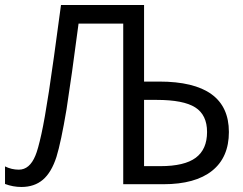

<svg xmlns="http://www.w3.org/2000/svg" viewBox="-20 -734 969 765"><path d="M614 -409H554V-714H223Q191 -474 175 -370Q158 -259 145 -200Q131 -137 121 -114Q98 -58 55 -58Q26 -58 0 -71V-1Q32 11 65 11Q117 11 151 -18Q185 -47 205 -109Q223 -167 245 -298Q265 -426 293 -640H471V0H631Q758 0 825 -53.5Q892 -107 892 -208Q892 -409 614 -409ZM604 -336Q711 -336 758 -306Q805 -276 805 -208Q805 -139 760 -105.5Q715 -72 619 -72H554V-336Z"/></svg>

Font: OpenSansMMV
Style: Regular
Weight: 400
Designer: Steve Matteson
Foundry: Ascender Corporation
Version: Version 4.000